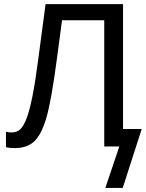

<svg xmlns="http://www.w3.org/2000/svg" viewBox="-20 -708 705 928"><path d="M483.9 -609.9H279.8L255.9 -430.2Q229 -225.6 205.1 -142.1Q181.6 -60.1 147 -26.1Q112.3 7.8 50.8 7.8Q22 7.8 8.8 2.9V-71.3Q17.6 -67.9 36.1 -67.9Q62 -67.9 78.4 -83.7Q94.7 -99.6 108.9 -136.7Q122.6 -172.4 136.5 -241.5Q150.4 -310.5 164.1 -415.5L200.2 -688H574.7V-84.5H665L573.2 200.2H489.3L556.6 0H483.9Z"/></svg>

Font: Arimo Nerd Font
Style: Regular
Weight: 400
Designer: Steve Matteson
Foundry: Monotype Imaging Inc.
Version: Version 1.33;Nerd Fonts 3.2.1